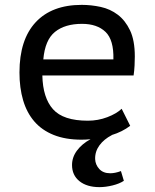

<svg xmlns="http://www.w3.org/2000/svg" viewBox="-20 -560 638 789"><path d="M515 -43Q482 -18 439 -5H440Q407 12 388.5 37.5Q370 63 371 94Q372 117 388 134.5Q404 152 433 152Q453 152 477 143L489 183Q471 195 442.5 202Q414 209 389 209Q337 209 306.5 184.5Q276 160 276 118Q276 86 296.5 58.5Q317 31 352 12Q343 13 333.5 13.5Q324 14 315 14Q249 14 200.5 -5.5Q152 -25 121 -61Q90 -97 75 -148Q60 -199 60 -262Q60 -397 126.5 -468.5Q193 -540 316 -540Q355 -540 394 -531.5Q433 -523 464 -499.5Q495 -476 514.5 -435Q534 -394 534 -328Q534 -312 533 -291Q532 -270 529 -250H154Q156 -158 198 -111Q240 -64 341 -64Q383 -64 421 -78.5Q459 -93 480 -113ZM446 -316Q448 -396 413.5 -429Q379 -462 317 -462Q247 -462 206 -429Q165 -396 158 -316Z"/></svg>

Font: PT Sans Caption
Style: Regular
Weight: 400
Designer: A.Korolkova, O.Umpeleva, V.Yefimov
Foundry: ParaType Ltd
Version: Version 2.004W OFL